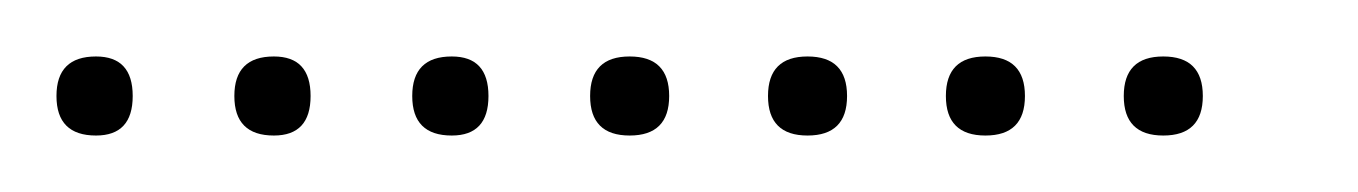

<svg xmlns="http://www.w3.org/2000/svg" viewBox="-20 -298 481 68"><path d="M14 -250Q0 -250 0 -264Q0 -278 14 -278Q27 -278 27 -264Q27 -250 14 -250ZM77 -250Q63 -250 63 -264Q63 -278 77 -278Q90 -278 90 -264Q90 -250 77 -250ZM140 -250Q126 -250 126 -264Q126 -278 140 -278Q153 -278 153 -264Q153 -250 140 -250ZM203 -250Q189 -250 189 -264Q189 -278 203 -278Q217 -278 217 -264Q217 -250 203 -250ZM266 -250Q252 -250 252 -264Q252 -278 266 -278Q280 -278 280 -264Q280 -250 266 -250ZM329 -250Q315 -250 315 -264Q315 -278 329 -278Q343 -278 343 -264Q343 -250 329 -250ZM392 -250Q378 -250 378 -264Q378 -278 392 -278Q406 -278 406 -264Q406 -250 392 -250Z"/></svg>

Font: FRB American Cursive Just Xheight
Style: Italic
Weight: 400
Italic angle: -25°
Version: Version 2.0;Modular Font Editor K font №1